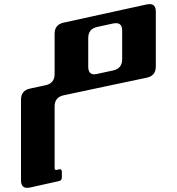

<svg xmlns="http://www.w3.org/2000/svg" viewBox="-20 -527 847 920"><path d="M522.5 -414.6C527.3 -415.5 532.2 -416 536.1 -416C555.7 -416 565.4 -403.8 565.4 -379.9V-243.2C565.4 -213.9 551.3 -195.8 522.5 -189.5L445.8 -172.9C440.4 -171.9 436 -170.9 431.6 -170.9C412.6 -170.9 402.8 -183.1 402.8 -207.5V-344.7C402.8 -374 417 -391.6 445.8 -397.9ZM683.6 -154.8C712.4 -161.1 726.6 -178.7 726.6 -208V-471.2C726.6 -495.1 716.8 -507.3 697.3 -507.3C693.4 -507.3 688.5 -506.8 683.6 -505.9L284.7 -418.5C255.9 -412.1 241.7 -394.5 241.7 -365.2V-172.4C241.7 -143.1 227.5 -125 198.7 -118.7L123.5 -102.5C94.7 -96.2 80.6 -78.6 80.6 -49.3V336.9C80.6 360.8 90.3 373 109.9 373C113.8 373 118.7 372.6 123.5 371.6L262.2 340.8C272 338.9 276.4 333 276.4 323.2V296.4C276.4 286.6 272 282.2 262.2 284.7L251.5 287.1C245.1 288.6 241.7 285.6 241.7 279.3V-17.1C241.7 -46.4 255.9 -64 284.7 -70.3C445.8 -105 522.5 -120.6 683.6 -154.8Z"/></svg>

Font: QTS-Omar 
Style: Regular
Weight: 400
Designer: Mohammed Abd El khaliq
Foundry: QafType Studio
Version: Version 1.001